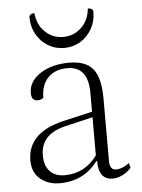

<svg xmlns="http://www.w3.org/2000/svg" viewBox="-51 -711 563 763"><g transform="rotate(-5 231.0 -329.0)"><path d="M157 12Q110 12 79 -14.5Q48 -41 48 -88Q48 -199 192 -233L309 -260V-335Q309 -441 226 -441Q177 -441 149 -412Q121 -383 121 -332Q112 -324 98 -324Q73 -324 73 -355Q73 -401 119 -431.5Q165 -462 235 -462Q301 -462 330 -426.5Q359 -391 359 -308V-58Q359 -23 385 -23Q397 -23 411.5 -29Q426 -35 437 -44L442 -25Q428 -8 407.5 2Q387 12 368 12Q312 12 312 -63H309Q253 12 157 12ZM179 -18Q260 -18 309 -86V-238L199 -212Q99 -189 99 -104Q99 -63 120 -40.5Q141 -18 179 -18ZM221 -522Q186 -522 157 -539.5Q128 -557 111 -587.5Q94 -618 94 -654Q94 -670 115 -670Q119 -624 149 -595Q179 -566 221 -566Q264 -566 294 -595Q324 -624 328 -670Q349 -670 349 -654Q349 -618 332 -587.5Q315 -557 286 -539.5Q257 -522 221 -522Z"/></g></svg>

Font: Petrona ExtraLight
Style: Regular
Weight: 200
Designer: Ringo R. Seeber
Foundry: Ringo R. Seeber
Version: Version 2.001; ttfautohint (v1.8.3)